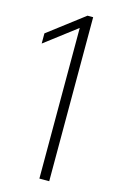

<svg xmlns="http://www.w3.org/2000/svg" viewBox="-116 -790 513 839"><g transform="rotate(15 141.0 -371.0)"><path d="M171.5 -742H197V0H152.5V-681.5L9.5 -572.5V-618.5Z"/></g></svg>

Font: Encode Sans Condensed ExLight
Style: Regular
Weight: 275
Width: 3
Designer: Multiple Designers
Foundry: Impallari Type
Version: Version 2.000